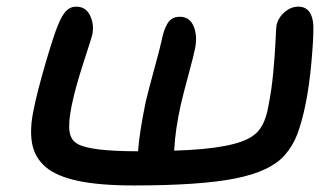

<svg xmlns="http://www.w3.org/2000/svg" viewBox="-20 -612 1009 584"><path d="M386.2 -47.9Q283.2 -47.9 217.5 -61.8Q151.9 -75.7 118.7 -104.2Q85.4 -132.8 77.6 -175.8Q69.8 -218.8 82 -276.9Q93.3 -333.5 118.2 -418.7Q143.1 -503.9 155.8 -534.2Q167.5 -564 180.4 -577.9Q193.4 -591.8 211.9 -591.8Q240.2 -591.8 253.4 -565.9Q266.6 -540 261.2 -508.8Q259.8 -500.5 234.6 -423.6Q209.5 -346.7 198.2 -292Q187.5 -239.7 191.4 -212.4Q195.3 -185.1 216.8 -173.8Q255.9 -151.9 399.9 -151.9Q403.8 -208 422.9 -300.8Q430.2 -332.5 448.5 -399.4Q466.8 -466.3 471.2 -486.8Q477.5 -521 489.7 -541Q502 -561 526.9 -561Q556.6 -561 568.8 -532.5Q581.1 -503.9 573.2 -463.9Q568.8 -441.9 553 -383.5Q537.1 -325.2 529.8 -293Q512.7 -216.3 509.8 -153.8Q697.8 -159.2 751 -200.2Q784.7 -223.6 795.9 -287.1Q806.2 -337.4 811.3 -393.1Q816.4 -448.7 818.1 -487.8Q819.8 -526.9 820.8 -533.2Q825.2 -557.1 845 -574.5Q864.7 -591.8 887.2 -591.8Q909.2 -591.8 920.7 -576.2Q932.1 -560.5 933.1 -533.2Q934.1 -500 927.5 -425.5Q920.9 -351.1 909.2 -293.9Q897.9 -239.3 884 -203.1Q870.1 -167 845.2 -139.2Q802.7 -90.8 696.3 -69.3Q589.8 -47.9 386.2 -47.9Z"/></svg>

Font: Shantell Sans Irregular Bouncy
Style: Italic
Weight: 500
Italic angle: -11.31°
Designer: Stephen Nixon, Anya Danilova, Shantell Martin
Foundry: Arrow Type
Version: Version 1.006;[9816181b4]